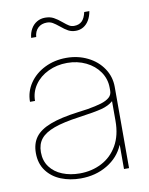

<svg xmlns="http://www.w3.org/2000/svg" viewBox="-82 -773 654 841"><g transform="rotate(-10 245.0 -352.5)"><path d="M34.2 -135.7Q34.2 -178.2 55.2 -206.3Q76.2 -234.4 122.8 -252.2Q169.4 -270 248 -280.3Q269.5 -283.2 290.5 -286.1Q328.1 -292.5 352.1 -299.8Q376 -307.1 389.2 -318.6Q402.3 -330.1 402.3 -347.7V-361.3Q402.3 -400.4 380.4 -432.4Q358.4 -464.4 320.6 -482.7Q282.7 -501 237.3 -501Q191.4 -501 153.1 -482.7Q114.7 -464.4 92.5 -432.4Q70.3 -400.4 70.3 -361.3H47.9Q47.9 -406.2 73 -443.4Q98.1 -480.5 141.6 -502Q185.1 -523.4 237.3 -523.4Q289.1 -523.4 332 -502.2Q375 -481 399.9 -443.8Q424.8 -406.7 424.8 -361.3V0H402.3V-106.4H401.4Q379.4 -54.2 327.6 -23.2Q275.9 7.8 209 7.8Q162.1 7.8 122.3 -8.1Q82.5 -23.9 58.3 -56.4Q34.2 -88.9 34.2 -135.7ZM402.3 -213.9V-301.8Q382.3 -284.2 350.3 -275.9Q318.4 -267.6 248 -257.8Q176.8 -248 135.5 -232.9Q94.2 -217.8 75.4 -194.6Q56.6 -171.4 56.6 -135.7Q56.6 -97.2 76.9 -69.8Q97.2 -42.5 131.8 -28.6Q166.5 -14.6 209 -14.6Q262.7 -14.6 306.6 -37.4Q350.6 -60.1 376.5 -105Q402.3 -149.9 402.3 -213.9ZM234.4 -663.6Q217.8 -677.2 206.3 -683.8Q194.8 -690.4 180.7 -690.4Q156.2 -690.4 141.1 -676Q126 -661.6 124 -636.2H101.6Q103.5 -658.2 113.5 -675.8Q123.5 -693.4 139.9 -703.1Q156.2 -712.9 176.8 -712.9Q198.7 -712.9 214.6 -704.3Q230.5 -695.8 249.5 -679.7Q264.6 -667 274.4 -661.1Q284.2 -655.3 296.4 -655.3Q317.9 -655.3 331.1 -667.7Q344.2 -680.2 350.1 -707.5H373Q369.1 -684.6 359.1 -667.7Q349.1 -650.9 334 -641.8Q318.8 -632.8 300.3 -632.8Q281.2 -632.8 266.8 -640.6Q252.4 -648.4 234.4 -663.6Z"/></g></svg>

Font: Intratopia Thin
Style: Regular
Weight: 100
Designer: Rasmus Andersson
Foundry: rsms
Version: Version 3.000;Glyphs 3.2.3 (3260)